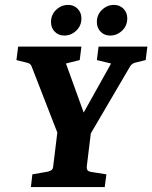

<svg xmlns="http://www.w3.org/2000/svg" viewBox="-20 -763 621 783"><path d="M226 -191 109 -492Q107 -498 102 -502Q97 -506 91 -507L47 -518L54 -573H312L305 -518L249 -504L335 -266H300L433 -504L375 -518L382 -573H581L574 -518L533 -508Q518 -504 511 -493L334 -191ZM106 0 112 -52 175 -63Q183 -65 189.5 -69Q196 -73 197 -85L216 -241H353L334 -85Q333 -73 337.5 -68Q342 -63 357 -61L414 -52L407 0ZM429 -618Q406 -618 390.5 -633.5Q375 -649 375 -673Q375 -703 396 -723Q417 -743 445 -743Q468 -743 483.5 -727.5Q499 -712 499 -688Q499 -658 478 -638Q457 -618 429 -618ZM242 -618Q219 -618 203.5 -633.5Q188 -649 188 -673Q188 -703 209 -723Q230 -743 258 -743Q281 -743 296.5 -727.5Q312 -712 312 -688Q312 -658 291 -638Q270 -618 242 -618Z"/></svg>

Font: Yrsa
Style: Bold Italic
Weight: 700
Italic angle: -7.10001°
Version: Version 2.004